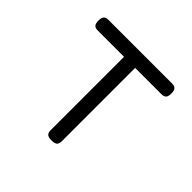

<svg xmlns="http://www.w3.org/2000/svg" viewBox="-147 -735 894 894"><g transform="rotate(45 300.0 -288.0)"><path d="M540 -544.4Q540 -525.4 533 -517.3Q525.9 -509.3 509.3 -509.3H336.4V-26.9Q336.4 -9.8 328.4 -2.4Q320.3 4.9 300.3 4.9H299.3Q279.3 4.9 271.2 -2.4Q263.2 -9.8 263.2 -26.9V-509.3H90.3Q73.7 -509.3 66.7 -517.3Q59.6 -525.4 59.6 -544.4Q59.6 -563.5 66.7 -571.5Q73.7 -579.6 90.3 -579.6H509.3Q525.9 -579.6 533 -571.5Q540 -563.5 540 -544.4Z"/></g></svg>

Font: Courier Prime Sans
Style: Regular
Weight: 400
Designer: Alan Dague-Greene
Foundry: Quote-Unquote Apps
Version: Version 3.020